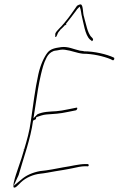

<svg xmlns="http://www.w3.org/2000/svg" viewBox="-20 -859 539 872"><path d="M154 -521C139 -454 130 -376 120 -309C114 -262 102 -222 89 -178C76 -129 53 -75 43 -32C40 -18 41 -10 42 -8C49 -3 60 -16 75 -31C98 -53 133 -67 162 -70C183 -72 207 -77 230 -81L267 -87C283 -90 297 -92 310 -95C329 -99 348 -104 367 -104H377L378 -103C379 -103 382 -104 383 -108C384 -111 380 -114 379 -114H369C337 -114 303 -104 267 -99C234 -93 197 -85 162 -82C129 -76 98 -63 75 -42L42 -15L60 -54C62 -57 62 -58 65 -65C87 -143 119 -228 130 -310V-311C133 -313 140 -316 143 -318L145 -327C160 -332 176 -338 190 -339C229 -342 248 -342 290 -351C301 -353 314 -356 325 -358C328 -359 331 -364 331 -367C331 -368 331 -371 327 -370L292 -363C269 -358 250 -355 236 -354C204 -352 176 -352 150 -340L132 -322L142 -386C148 -428 156 -479 166 -521C172 -546 179 -574 190 -594C193 -601 201 -615 213 -622L225 -628H226C229 -629 233 -629 239 -630L255 -633C261 -634 268 -634 275 -633C306 -629 328 -618 357 -615C400 -615 449 -604 483 -590C489 -586 493 -585 494 -585C498 -587 501 -592 498 -597C465 -613 408 -626 361 -626H360V-627C354 -628 349 -628 343 -629C315 -635 289 -649 258 -645C229 -641 209 -637 195 -619C179 -598 163 -562 154 -521ZM90 -179C90 -180 86 -179 85 -179V-178ZM231 -706V-691H232C234 -691 235 -689 241 -704C243 -710 247 -716 253 -722V-723C260 -729 268 -737 278 -748L277 -745H280L281 -750H279C296 -771 307 -786 323 -807C324 -808 325 -809 325 -810C326 -811 330 -816 330 -817L331 -818L342 -829L346 -816C348 -808 349 -799 350 -793C360 -753 366 -701 388 -680L396 -674C397 -671 397 -671 399 -673C408 -680 398 -688 396 -690C386 -699 379 -718 375 -732L368 -758C366 -767 363 -774 362 -781C355 -799 359 -835 347 -839C344 -840 332 -835 330 -833C310 -805 296 -783 273 -756C257 -735 236 -720 231 -706ZM347 -839H346ZM357 -616V-615ZM396 -688H395ZM370 -115 369 -114Z"/></svg>

Font: Stray Cat
Style: HlCnObl
Weight: 100
Version: Version 1.0